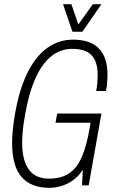

<svg xmlns="http://www.w3.org/2000/svg" viewBox="-20 -888 540 920"><path d="M217 12Q128 12 83 -40.5Q38 -93 38 -202Q38 -233 41.5 -268Q45 -303 52 -343Q73 -463 113 -542Q153 -621 208 -659.5Q263 -698 330 -698Q371 -698 402 -687.5Q433 -677 453.5 -656Q474 -635 484.5 -604Q495 -573 495 -531Q495 -513 493.5 -493.5Q492 -474 488 -452H441Q445 -473 446.5 -492.5Q448 -512 448 -528Q448 -560 441 -583.5Q434 -607 419.5 -622.5Q405 -638 381.5 -646Q358 -654 325 -654Q287 -654 253 -636.5Q219 -619 190.5 -582.5Q162 -546 139.5 -488Q117 -430 102 -348Q98 -323 94.5 -302.5Q91 -282 89.5 -264.5Q88 -247 87 -233Q86 -219 86 -205Q86 -145 101.5 -106.5Q117 -68 145 -50Q173 -32 214 -32Q274 -32 312 -58Q350 -84 372.5 -137Q395 -190 409 -271L414 -300H246L254 -344H466L405 0H373L377 -75Q358 -45 331.5 -25.5Q305 -6 275 3Q245 12 217 12ZM466 -868 375 -736H327L282 -868H322L363 -748H339L425 -868Z"/></svg>

Font: Archivo ExtraCondensed Thin
Style: Italic
Weight: 250
Width: 2
Italic angle: -10°
Designer: Hector Gatti
Foundry: Omnibus-Type
Version: Version 2.001